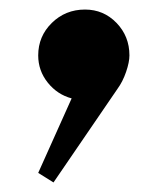

<svg xmlns="http://www.w3.org/2000/svg" viewBox="-20 -194 352 402"><path d="M92 188 60 168 130 12Q100 4 80 -21Q60 -46 60 -78Q60 -118 88.5 -146Q117 -174 158 -174Q197 -174 224 -146Q251 -118 251 -78Q251 -64 244 -43.5Q237 -23 226 -8Z"/></svg>

Font: Wittgenstein Extrabold
Style: Regular
Weight: 800
Designer: Jörg Drees
Foundry: Jörg Drees
Version: Version 1.303; ttfautohint (v1.8.4.7-5d5b)